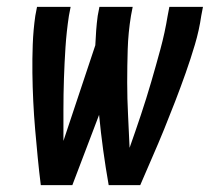

<svg xmlns="http://www.w3.org/2000/svg" viewBox="-20 -540 640 560"><path d="M99 0Q94 -40 90 -81Q86 -122 82.5 -162.5Q79 -203 77 -244.5Q75 -286 74.5 -327Q74 -368 75.5 -410Q77 -452 83 -494L88 -520H186L181 -494Q174 -448 171 -402Q168 -356 166.5 -310.5Q165 -265 165 -219.5Q165 -174 165 -129L258 -408Q259 -430 260.5 -451Q262 -472 265 -494L270 -520H367L362 -494Q354 -445 352.5 -396.5Q351 -348 351 -300Q351 -252 353.5 -204Q356 -156 358 -108V-109Q375 -157 391 -205Q407 -253 421 -301Q435 -349 448 -397Q461 -445 469 -494L474 -520H572L567 -494Q561 -452 548.5 -410Q536 -368 521.5 -327Q507 -286 491 -244.5Q475 -203 458.5 -162.5Q442 -122 424 -81Q406 -40 389 0H297Q288 -51 281 -102Q274 -153 269 -205L191 0Z"/></svg>

Font: Iosevka Semibold Extended
Style: Italic
Weight: 600
Width: 7
Italic angle: -9°
Monospace: yes
Designer: Belleve Invis
Foundry: Belleve Invis
Version: Version 32.5.0; ttfautohint (v1.8.4)